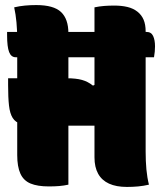

<svg xmlns="http://www.w3.org/2000/svg" viewBox="-20 -729 640 758"><path d="M8 -603H558Q577 -603 584.5 -587Q592 -571 592 -546Q592 -536 591 -525Q590 -514 588 -503H42Q24 -503 16 -523.5Q8 -544 8 -590Q8 -594 8 -597.5Q8 -601 8 -603ZM36 -700Q57 -705 78.5 -707Q100 -709 123 -709Q192 -709 221 -681.5Q250 -654 250 -598Q250 -524 250 -449Q250 -374 250 -299.5Q250 -225 250 -150Q250 -75 250 0Q232 4 213.5 5.5Q195 7 173 7Q128 7 100.5 -4.5Q73 -16 60.5 -43.5Q48 -71 48 -117Q48 -184 48 -258.5Q48 -333 48 -412Q48 -491 48 -570Q48 -609 45 -641Q42 -673 36 -700ZM12 -420H244Q280 -420 303.5 -413.5Q327 -407 347 -391L401 -415V-233H121Q85 -233 63 -239.5Q41 -246 30 -263.5Q19 -281 15.5 -312.5Q12 -344 12 -393ZM568 0Q547 5 525.5 7Q504 9 481 9Q439 9 410.5 -4Q382 -17 367.5 -43Q353 -69 353 -108Q353 -181 353 -255Q353 -329 353 -403Q353 -477 353 -551Q353 -625 353 -700Q372 -704 391 -705.5Q410 -707 431 -707Q460 -707 483 -701.5Q506 -696 522.5 -683Q539 -670 547 -651Q555 -632 555 -605Q555 -552 555 -495Q555 -438 555 -377.5Q555 -317 555 -255Q555 -193 555 -131Q555 -92 558 -60Q561 -28 568 0Z"/></svg>

Font: Recursive Monospace Casual Black
Style: Regular
Weight: 900
Version: Version 1.047